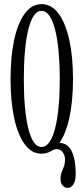

<svg xmlns="http://www.w3.org/2000/svg" viewBox="-20 -731 402 927"><path d="M306.5 176Q291.5 176 281.8 163.8Q272 151.5 272 132Q272 115 277.5 101.5Q283 88 288.5 73.2Q294 58.5 294 37.5Q294 22.5 284 5.8Q274 -11 253.5 -11Q247.5 -11 239 -8Q230.5 -5 225.5 -1.5L234 -33Q236.5 -35 245.2 -38Q254 -41 266 -41Q306.5 -41 326 -1Q345.5 39 345.5 107Q345.5 142 334.5 159Q323.5 176 306.5 176ZM180.5 11Q132.5 11 99 -35Q65.5 -81 48.2 -162Q31 -243 31 -349Q31 -456 48.2 -537.2Q65.5 -618.5 99 -664.8Q132.5 -711 180.5 -711Q229 -711 263 -664.8Q297 -618.5 314.8 -537.2Q332.5 -456 332.5 -349Q332.5 -243 314.8 -162Q297 -81 263 -35Q229 11 180.5 11ZM180.5 -21.5Q202.5 -21.5 219 -45.5Q235.5 -69.5 246.5 -113.2Q257.5 -157 263 -217Q268.5 -277 268.5 -349Q268.5 -421 263 -481.2Q257.5 -541.5 246.5 -585.8Q235.5 -630 219 -654.2Q202.5 -678.5 180.5 -678.5Q158.5 -678.5 142.5 -654.2Q126.5 -630 116 -585.8Q105.5 -541.5 100.2 -481.2Q95 -421 95 -349Q95 -277 100.2 -217Q105.5 -157 116 -113.2Q126.5 -69.5 142.5 -45.5Q158.5 -21.5 180.5 -21.5Z"/></svg>

Font: Imbue Thin 10pt Light
Style: Regular
Weight: 300
Version: Version 1.102